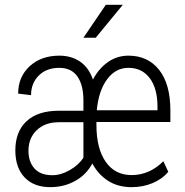

<svg xmlns="http://www.w3.org/2000/svg" viewBox="-20 -770 769 800"><path d="M528.3 9.8Q471.7 9.8 430.7 -16.4Q389.6 -42.5 364.7 -88.9Q339.8 -42 293.2 -16.1Q246.6 9.8 189.5 9.8Q121.1 9.8 82.5 -30.8Q43.9 -71.3 43.9 -143.6Q43.9 -221.7 90.8 -265.1Q137.7 -308.6 225.6 -308.6H327.6V-351.6Q327.6 -415.5 302.5 -451.4Q277.3 -487.3 227.1 -487.3Q173.8 -487.3 141.6 -455.3Q109.4 -423.3 109.4 -373.5L55.7 -379.9Q55.7 -449.7 103.5 -493.9Q151.4 -538.1 227.1 -538.1Q277.3 -538.1 313.7 -513.2Q350.1 -488.3 367.2 -438.5Q392.1 -485.4 430.2 -511.7Q468.3 -538.1 515.1 -538.1Q596.2 -538.1 643.1 -478.8Q689.9 -419.4 689.9 -309.6V-261.7H381.8V-249Q381.8 -151.4 420.4 -95.9Q459 -40.5 528.3 -40.5Q603 -40.5 660.6 -98.1L681.2 -54.2Q654.8 -22.9 614.7 -6.6Q574.7 9.8 528.3 9.8ZM198.2 -40Q234.4 -40 271.7 -61.8Q309.1 -83.5 327.6 -113.3V-260.7H223.6Q167 -260.3 132.8 -227.3Q98.6 -194.3 98.6 -141.6Q98.6 -96.2 123.5 -68.1Q148.4 -40 198.2 -40ZM515.1 -487.3Q461.4 -487.3 426 -439.2Q390.6 -391.1 383.3 -310.5H636.2V-325.7Q636.2 -401.4 604 -444.3Q571.8 -487.3 515.1 -487.3ZM420.9 -750H491.7L378.9 -612.8H327.6Z"/></svg>

Font: Roboto Condensed Light
Style: Regular
Weight: 300
Designer: Google
Version: Version 2.134; 2016